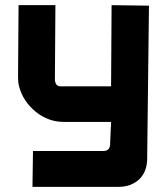

<svg xmlns="http://www.w3.org/2000/svg" viewBox="-20 -633 648 745"><path d="M551 -12Q549 35 520 63Q488 92 441 92H106L108 -47H380Q405 -47 407 -70L411 -160H227Q168 -160 119 -199Q69 -240 54 -298Q50 -313 50 -333L52 -613H195L193 -320L194 -316Q198 -298 215 -298H411L413 -613L558 -611Z"/></svg>

Font: Covid19
Style: Regular
Weight: 400
Designer: Peter Wiegel
Foundry: (c) CAT - Ing. Peter Wiegel.  for Rudolf Maass + Partner GmbH
Version: Version 001.000